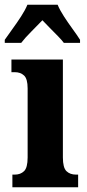

<svg xmlns="http://www.w3.org/2000/svg" viewBox="-41 -786 364 806"><path d="M11 0V-53H21Q45 -53 60 -67.5Q75 -82 75 -125V-415Q75 -455 60 -469Q45 -483 21 -483H7V-536H223V-125Q223 -82 238 -67.5Q253 -53 278 -53H287V0ZM-21 -619Q-8 -638 11 -664Q30 -690 47.5 -717Q65 -744 74 -766H201Q210 -744 227.5 -717Q245 -690 264 -664Q283 -638 295 -619V-606H227Q220 -616 203 -633.5Q186 -651 167.5 -669.5Q149 -688 137 -701Q117 -680 90 -653Q63 -626 48 -606H-21Z"/></svg>

Font: Noto Serif Ethiopic ExtraCondensed ExtraBold
Style: Regular
Weight: 800
Width: 2
Designer: Monotype Design Team
Foundry: Monotype Imaging Inc.
Version: Version 2.102; ttfautohint (v1.8.4.7-5d5b)